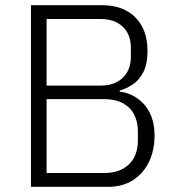

<svg xmlns="http://www.w3.org/2000/svg" viewBox="-20 -718 678 738"><path d="M99 0V-698H372Q454 -698 500.5 -651Q547 -604 547 -522Q547 -473 531.5 -442Q516 -411 491 -394Q466 -377 440 -370V-366Q465 -363 488.5 -351.5Q512 -340 531.5 -319.5Q551 -299 562.5 -268.5Q574 -238 574 -197Q574 -140 552.5 -95.5Q531 -51 491 -25.5Q451 0 397 0ZM159 -337V-53H381Q423 -53 452 -69Q481 -85 495.5 -112.5Q510 -140 510 -177V-214Q510 -250 495.5 -278Q481 -306 452 -321.5Q423 -337 381 -337ZM159 -645V-389H366Q404 -389 430 -403Q456 -417 469.5 -442Q483 -467 483 -498V-536Q483 -568 469.5 -592.5Q456 -617 430 -631Q404 -645 366 -645Z"/></svg>

Font: IBM Plex Sans Light
Style: Regular
Weight: 300
Designer: Mike Abbink, Paul van der Laan, Pieter van Rosmalen
Foundry: Bold Monday
Version: Version 3.201